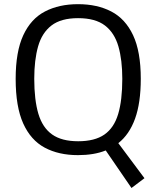

<svg xmlns="http://www.w3.org/2000/svg" viewBox="-20 -747 770 939"><path d="M623 172.4 497.1 -11.2Q467.8 0.5 433.8 6.1Q399.9 11.7 361.3 11.7Q267.1 11.7 198.7 -24.9Q130.4 -61.5 93.5 -143.3Q56.6 -225.1 56.6 -361.3Q56.6 -494.6 94 -575Q131.3 -655.3 200 -690.9Q268.6 -726.6 361.8 -726.6Q455.6 -726.6 524.4 -690.7Q593.3 -654.8 630.9 -574.7Q668.5 -494.6 668.5 -361.8Q668.5 -243.7 640.4 -166.3Q612.3 -88.9 558.6 -46.9L686.5 124.5ZM362.3 -56.2Q443.4 -56.2 490.5 -88.9Q537.6 -121.6 557.9 -189.2Q578.1 -256.8 578.1 -361.3Q578.1 -453.6 559.1 -520Q540 -586.4 493.2 -622.3Q446.3 -658.2 361.8 -658.2Q278.3 -658.2 231.7 -622.3Q185.1 -586.4 166.3 -520Q147.5 -453.6 147.5 -361.8Q147.5 -258.3 167.7 -190.4Q188 -122.6 234.9 -89.4Q281.7 -56.2 362.3 -56.2Z"/></svg>

Font: Pontano Sans
Style: Regular
Weight: 400
Designer: Vernon Adams
Foundry: Vernon Adams
Version: Version 2.001